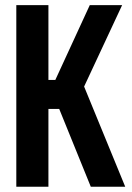

<svg xmlns="http://www.w3.org/2000/svg" viewBox="-20 -710 500 730"><path d="M42 -690.4H164.1V-406.2H190.4L321.3 -690.4H444.3L299.8 -380.9L456.1 0H325.2L205.1 -295.9H164.1V0H42Z"/></svg>

Font: Dinish Condensed
Style: Bold
Weight: 700
Width: 3
Designer: Bert Driehuis
Foundry: Playbeing
Version: Version 3.006; git-39231f3c-release